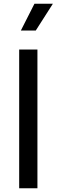

<svg xmlns="http://www.w3.org/2000/svg" viewBox="-20 -1011 304 1031"><path d="M83 0H181V-745H83ZM92 -847H172L264 -991H165Z"/></svg>

Font: Plus Jakarta Sans Medium
Style: Regular
Weight: 500
Designer: Gumpita Rahayu
Foundry: Tokotype
Version: Version 2.004; ttfautohint (v1.8.3)